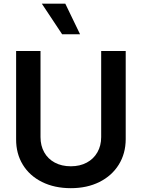

<svg xmlns="http://www.w3.org/2000/svg" viewBox="-20 -1002 763 1034"><path d="M524.9 -727.3H657V-252.1Q656.6 -174.7 619.5 -115.1Q582.4 -55.4 515.6 -22Q448.9 11.4 361.5 11.4Q273.4 11.4 206.3 -22Q139.2 -55.4 102.8 -115.1Q66.4 -174.7 66.8 -252.1V-727.3H198.2V-263.5Q198.2 -217.7 218 -182Q237.9 -146.3 275 -126.4Q312.1 -106.5 361.5 -106.5Q410.5 -106.5 447.4 -126.4Q484.4 -146.3 504.6 -182Q524.9 -217.7 524.9 -263.5ZM314.6 -817.5 205.3 -982.2H331.7L411.2 -817.5Z"/></svg>

Font: Riot Sans
Style: Regular
Weight: 400
Designer: Rasmus Andersson
Foundry: rsms
Version: Version 3.005